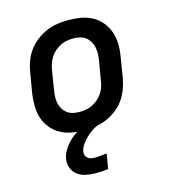

<svg xmlns="http://www.w3.org/2000/svg" viewBox="-111 -617 823 930"><g transform="rotate(-15 300.0 -152.5)"><path d="M256 8Q224 8 193 2.5Q162 -3 136 -17.5Q110 -32 90.5 -55.5Q71 -79 62 -107.5Q53 -136 52.5 -168Q52 -200 57 -232L74 -332Q78 -359 88 -386Q98 -413 115.5 -437Q133 -461 157 -479Q181 -497 207.5 -508.5Q234 -520 262 -524Q290 -528 317 -528Q350 -528 381 -522.5Q412 -517 438 -502.5Q464 -488 483 -464.5Q502 -441 511.5 -412.5Q521 -384 521.5 -352Q522 -320 516 -288L500 -188Q495 -161 485 -134Q475 -107 458 -83Q441 -59 417 -41Q393 -23 366 -11.5Q339 0 311 4Q283 8 256 8ZM257 -84Q273 -84 289 -87Q305 -90 320.5 -97.5Q336 -105 349 -116.5Q362 -128 371.5 -142Q381 -156 386.5 -171.5Q392 -187 394 -203L411 -303Q414 -320 414 -336.5Q414 -353 410.5 -368.5Q407 -384 398.5 -397.5Q390 -411 377.5 -420Q365 -429 349 -432.5Q333 -436 316 -436Q301 -436 284.5 -433Q268 -430 253 -422.5Q238 -415 224.5 -403.5Q211 -392 202 -378Q193 -364 187.5 -348.5Q182 -333 179 -317L163 -217Q160 -200 159.5 -183.5Q159 -167 162.5 -151.5Q166 -136 174.5 -122.5Q183 -109 195.5 -100Q208 -91 224 -87.5Q240 -84 257 -84ZM256 223Q231 223 207.5 218.5Q184 214 165.5 201Q147 188 138 166Q129 144 133 120Q136 100 146.5 81Q157 62 171.5 46Q186 30 204 16.5Q222 3 241 -7L243 -8H327L325 0Q308 7 292 18Q276 29 262.5 42.5Q249 56 237.5 72Q226 88 223 105Q221 115 224 124Q227 133 234 139Q241 145 250.5 147Q260 149 270 149Q285 149 300 147Q315 145 330 144L317 219Q302 221 286.5 222Q271 223 256 223Z"/></g></svg>

Font: Iosevka SS04 Semibold Extended
Style: Italic
Weight: 600
Width: 7
Italic angle: -9°
Monospace: yes
Designer: Belleve Invis
Foundry: Belleve Invis
Version: Version 19.0.0; ttfautohint (v1.8.4)